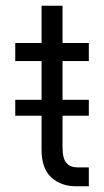

<svg xmlns="http://www.w3.org/2000/svg" viewBox="-20 -650 363 670"><path d="M290 -65.9V0H245.1Q192.9 0 158.9 -31Q125 -62 125 -127.9V-246.1H33.2V-301.8H125V-437H33.2V-500H125V-629.9H198.2V-500H290V-437H198.2V-301.8H290V-246.1H198.2V-136.2Q198.2 -96.7 211.9 -81.3Q225.6 -65.9 251 -65.9Z"/></svg>

Font: Overused Grotesk
Style: Regular
Weight: 400
Version: Version 0.002